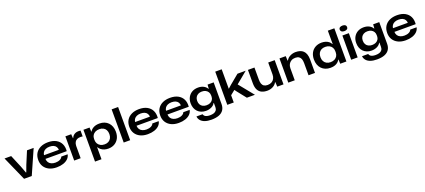

<svg xmlns="http://www.w3.org/2000/svg" viewBox="89 -2258 8773 3964"><g transform="rotate(-20 4476.0 -276.0)"><path d="M236 0 0 -532H146L261 -257L316 -109H324L379 -257L494 -532H640L405 0Z M955 9Q859 9 789 -25Q719 -59 681 -120Q643 -181 643 -263Q643 -350 681.5 -412Q720 -474 790.5 -507.5Q861 -541 956 -541Q1059 -541 1129.5 -503Q1200 -465 1233.5 -397Q1267 -329 1259 -235H791Q793 -189 814 -157Q835 -125 873.5 -108.5Q912 -92 962 -92Q1019 -92 1061 -113Q1103 -134 1114 -168H1254Q1244 -113 1203 -73Q1162 -33 1098 -12Q1034 9 955 9ZM788 -307 782 -317H1124L1116 -307Q1116 -351 1097 -382Q1078 -413 1042 -428.5Q1006 -444 956 -444Q906 -444 869 -427.5Q832 -411 811.5 -380Q791 -349 788 -307Z M1337 0V-532H1465L1471 -443H1477Q1494 -488 1533 -514Q1572 -540 1626 -540Q1640 -540 1651.5 -539Q1663 -538 1672 -536V-408Q1661 -411 1648.5 -412Q1636 -413 1623 -413Q1580 -413 1548.5 -398Q1517 -383 1499 -351.5Q1481 -320 1479 -271V0Z M1734 167V-532H1868L1873 -441H1879Q1903 -485 1955.5 -513Q2008 -541 2087 -541Q2146 -541 2194 -522Q2242 -503 2277 -467Q2312 -431 2331 -380.5Q2350 -330 2350 -266Q2350 -182 2317 -120.5Q2284 -59 2224.5 -24.5Q2165 10 2086 10Q2040 10 1999.5 -3Q1959 -16 1929 -39.5Q1899 -63 1882 -95H1876V167ZM2045 -99Q2094 -99 2130 -119Q2166 -139 2186.5 -176.5Q2207 -214 2207 -266Q2207 -319 2187 -356Q2167 -393 2130.5 -412.5Q2094 -432 2045 -432Q1992 -432 1954 -412Q1916 -392 1896 -358.5Q1876 -325 1876 -284V-252Q1876 -210 1896 -175.5Q1916 -141 1954 -120Q1992 -99 2045 -99Z M2425 0V-729H2567V0Z M2956 9Q2860 9 2790 -25Q2720 -59 2682 -120Q2644 -181 2644 -263Q2644 -350 2682.5 -412Q2721 -474 2791.5 -507.5Q2862 -541 2957 -541Q3060 -541 3130.5 -503Q3201 -465 3234.5 -397Q3268 -329 3260 -235H2792Q2794 -189 2815 -157Q2836 -125 2874.5 -108.5Q2913 -92 2963 -92Q3020 -92 3062 -113Q3104 -134 3115 -168H3255Q3245 -113 3204 -73Q3163 -33 3099 -12Q3035 9 2956 9ZM2789 -307 2783 -317H3125L3117 -307Q3117 -351 3098 -382Q3079 -413 3043 -428.5Q3007 -444 2957 -444Q2907 -444 2870 -427.5Q2833 -411 2812.5 -380Q2792 -349 2789 -307Z M3636 9Q3540 9 3470 -25Q3400 -59 3362 -120Q3324 -181 3324 -263Q3324 -350 3362.5 -412Q3401 -474 3471.5 -507.5Q3542 -541 3637 -541Q3740 -541 3810.5 -503Q3881 -465 3914.5 -397Q3948 -329 3940 -235H3472Q3474 -189 3495 -157Q3516 -125 3554.5 -108.5Q3593 -92 3643 -92Q3700 -92 3742 -113Q3784 -134 3795 -168H3935Q3925 -113 3884 -73Q3843 -33 3779 -12Q3715 9 3636 9ZM3469 -307 3463 -317H3805L3797 -307Q3797 -351 3778 -382Q3759 -413 3723 -428.5Q3687 -444 3637 -444Q3587 -444 3550 -427.5Q3513 -411 3492.5 -380Q3472 -349 3469 -307Z M4292 177Q4209 177 4150 156.5Q4091 136 4058 97.5Q4025 59 4020 8H4155Q4161 32 4178.5 48.5Q4196 65 4226 73Q4256 81 4294 81Q4343 81 4378.5 69Q4414 57 4434 30Q4454 3 4454 -40V-132H4447Q4423 -85 4368.5 -59Q4314 -33 4249 -33Q4192 -33 4146 -51.5Q4100 -70 4067.5 -103.5Q4035 -137 4017.5 -183.5Q4000 -230 4000 -287Q4000 -364 4032.5 -421.5Q4065 -479 4121.5 -510.5Q4178 -542 4253 -542Q4321 -542 4372.5 -515.5Q4424 -489 4448 -444H4455L4461 -532H4595V-57Q4595 18 4561.5 70.5Q4528 123 4460.5 150Q4393 177 4292 177ZM4297 -138Q4345 -138 4380 -155Q4415 -172 4434.5 -202.5Q4454 -233 4454 -271V-299Q4454 -340 4434.5 -371.5Q4415 -403 4380.5 -420.5Q4346 -438 4299 -438Q4252 -438 4217 -419.5Q4182 -401 4163 -367.5Q4144 -334 4144 -288Q4144 -241 4163 -207.5Q4182 -174 4216.5 -156Q4251 -138 4297 -138Z M4701 0V-729H4843V-300L4910 -360L5118 -532H5299L5046 -323L5308 0H5131L4980 -190L4943 -240L4843 -159V0Z M5580 9Q5511 9 5459 -14.5Q5407 -38 5377.5 -92.5Q5348 -147 5348 -239V-532H5491V-264Q5491 -211 5504.5 -174Q5518 -137 5548.5 -118.5Q5579 -100 5627 -100Q5678 -100 5715 -121Q5752 -142 5772.5 -180Q5793 -218 5793 -268V-532H5936V0H5799L5793 -101H5786Q5760 -50 5704 -20.5Q5648 9 5580 9Z M6041 0V-532H6178L6183 -432H6191Q6218 -484 6275 -513Q6332 -542 6396 -542Q6448 -542 6490.5 -529Q6533 -516 6563.5 -487Q6594 -458 6611 -410Q6628 -362 6628 -292V0H6486V-267Q6486 -322 6472 -358.5Q6458 -395 6428 -414Q6398 -433 6349 -433Q6299 -433 6262 -411.5Q6225 -390 6204 -352Q6183 -314 6183 -265V0Z M6966 11Q6907 11 6858 -8.5Q6809 -28 6774 -64.5Q6739 -101 6720 -152Q6701 -203 6701 -266Q6701 -350 6734 -412Q6767 -474 6827.5 -508Q6888 -542 6967 -542Q7014 -542 7053.5 -529.5Q7093 -517 7123 -493.5Q7153 -470 7169 -437H7175V-729H7318V0H7182L7178 -93H7172Q7149 -47 7097 -18Q7045 11 6966 11ZM7008 -98Q7060 -98 7097 -117.5Q7134 -137 7154.5 -171.5Q7175 -206 7175 -250V-281Q7175 -326 7154.5 -360Q7134 -394 7097 -413.5Q7060 -433 7008 -433Q6957 -433 6920.5 -413Q6884 -393 6864 -355.5Q6844 -318 6844 -266Q6844 -214 6864 -176.5Q6884 -139 6920.5 -118.5Q6957 -98 7008 -98Z M7423 0V-532H7565V0ZM7494 -603Q7454 -603 7433.5 -620Q7413 -637 7413 -664Q7413 -695 7435.5 -710Q7458 -725 7494 -725Q7535 -725 7555 -708.5Q7575 -692 7575 -664Q7575 -634 7553 -618.5Q7531 -603 7494 -603Z M7930 177Q7847 177 7788 156.5Q7729 136 7696 97.5Q7663 59 7658 8H7793Q7799 32 7816.5 48.5Q7834 65 7864 73Q7894 81 7932 81Q7981 81 8016.5 69Q8052 57 8072 30Q8092 3 8092 -40V-132H8085Q8061 -85 8006.5 -59Q7952 -33 7887 -33Q7830 -33 7784 -51.5Q7738 -70 7705.5 -103.5Q7673 -137 7655.5 -183.5Q7638 -230 7638 -287Q7638 -364 7670.5 -421.5Q7703 -479 7759.5 -510.5Q7816 -542 7891 -542Q7959 -542 8010.5 -515.5Q8062 -489 8086 -444H8093L8099 -532H8233V-57Q8233 18 8199.5 70.5Q8166 123 8098.5 150Q8031 177 7930 177ZM7935 -138Q7983 -138 8018 -155Q8053 -172 8072.5 -202.5Q8092 -233 8092 -271V-299Q8092 -340 8072.5 -371.5Q8053 -403 8018.5 -420.5Q7984 -438 7937 -438Q7890 -438 7855 -419.5Q7820 -401 7801 -367.5Q7782 -334 7782 -288Q7782 -241 7801 -207.5Q7820 -174 7854.5 -156Q7889 -138 7935 -138Z M8622 9Q8526 9 8456 -25Q8386 -59 8348 -120Q8310 -181 8310 -263Q8310 -350 8348.5 -412Q8387 -474 8457.5 -507.5Q8528 -541 8623 -541Q8726 -541 8796.5 -503Q8867 -465 8900.5 -397Q8934 -329 8926 -235H8458Q8460 -189 8481 -157Q8502 -125 8540.5 -108.5Q8579 -92 8629 -92Q8686 -92 8728 -113Q8770 -134 8781 -168H8921Q8911 -113 8870 -73Q8829 -33 8765 -12Q8701 9 8622 9ZM8455 -307 8449 -317H8791L8783 -307Q8783 -351 8764 -382Q8745 -413 8709 -428.5Q8673 -444 8623 -444Q8573 -444 8536 -427.5Q8499 -411 8478.5 -380Q8458 -349 8455 -307Z"/></g></svg>

Font: Mona Sans Expanded SemiBold
Style: Regular
Weight: 600
Width: 7
Designer: Deni Anggara
Foundry: GitHub
Version: Version 2.000